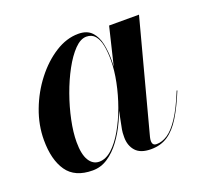

<svg xmlns="http://www.w3.org/2000/svg" viewBox="-91 -576 734 691"><g transform="rotate(-20 276.0 -230.0)"><path d="M154 10Q86 10 55.8 -33.5Q25.5 -77 25.5 -152.5Q25.5 -210 46.8 -266.2Q68 -322.5 103.8 -368.5Q139.5 -414.5 183.2 -442.2Q227 -470 272 -470Q305.5 -470 323 -451.2Q340.5 -432.5 346.8 -402.8Q353 -373 353 -339.5Q353 -311.5 347 -275Q341 -238.5 329.2 -199.2Q317.5 -160 300.5 -122.8Q283.5 -85.5 261.2 -55.5Q239 -25.5 212.2 -7.8Q185.5 10 154 10ZM187 -11.5Q212 -11.5 235.8 -33Q259.5 -54.5 280.2 -90.5Q301 -126.5 316.8 -170Q332.5 -213.5 341.5 -258Q350.5 -302.5 350.5 -340.5Q350.5 -372 345.8 -396.8Q341 -421.5 329 -436Q317 -450.5 296 -450.5Q273.5 -450.5 250.5 -426.8Q227.5 -403 206.5 -364.5Q185.5 -326 169 -280Q152.5 -234 143 -188.2Q133.5 -142.5 133.5 -106Q133.5 -58.5 148 -35Q162.5 -11.5 187 -11.5ZM377.5 10Q337.5 10 319 -10.5Q300.5 -31 300.5 -63.5Q300.5 -73 301 -80.2Q301.5 -87.5 302.5 -92.5L316 -160.5L338.5 -237L351 -311L387 -460H501.5L388 -32.5Q386 -25 386 -17Q386 -10 389.8 -5.2Q393.5 -0.5 402.5 -0.5Q423.5 -0.5 444.8 -14.5Q466 -28.5 488.5 -62.5Q511 -96.5 535.5 -157L538 -156.5Q515 -100.5 492.2 -63.5Q469.5 -26.5 442 -8.2Q414.5 10 377.5 10Z"/></g></svg>

Font: Bodoni Moda 72pt SemiBold
Style: Italic
Weight: 600
Italic angle: -13°
Designer: Owen Earl
Foundry: indestructible type
Version: Version 2.004